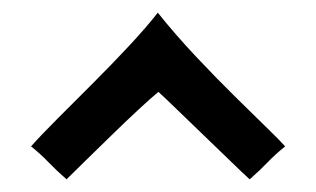

<svg xmlns="http://www.w3.org/2000/svg" viewBox="-20 -772 499 303"><path d="M430 -541Q415 -529 402.5 -516Q390 -503 374 -489Q364 -498 344 -517.5Q324 -537 302 -558Q280 -579 260 -598.5Q240 -618 230 -627Q219 -618 198.5 -599Q178 -580 156 -558.5Q134 -537 114 -517.5Q94 -498 85 -489Q69 -503 56.5 -516Q44 -529 29 -541Q44 -558 71 -585Q98 -612 127.5 -641.5Q157 -671 184.5 -700.5Q212 -730 229 -752Q257 -717 289.5 -682.5Q322 -648 351.5 -619Q381 -590 402.5 -569Q424 -548 430 -541Z"/></svg>

Font: New Rocker
Style: Regular
Weight: 400
Designer: Pablo Impallari, Brenda Gallo, Rodrigo Fuenzalida
Foundry: Pablo Impallari, Brenda Gallo, Rodrigo Fuenzalida
Version: Version 1.000; ttfautohint (v0.93) -l 8 -r 50 -G 200 -x 14 -